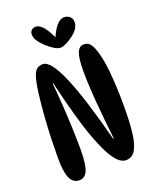

<svg xmlns="http://www.w3.org/2000/svg" viewBox="-169 -1030 919 1133"><g transform="rotate(-20 290.5 -463.0)"><path d="M160 -711Q185 -711 212 -676Q239 -641 269 -571Q299 -501 331.5 -397Q364 -293 400 -156H404Q398 -208 392 -267.5Q386 -327 381 -387Q376 -447 373.5 -500Q371 -553 371 -590Q371 -670 384.5 -704Q398 -738 426 -738Q448 -738 460.5 -726Q473 -714 483 -691Q506 -635 516 -537Q526 -439 526 -313Q526 -216 518 -148Q510 -80 489 -45Q468 -10 428 -10Q405 -10 381 -32.5Q357 -55 333 -100.5Q309 -146 283.5 -215Q258 -284 232.5 -376Q207 -468 180 -583H176Q182 -527 187 -452.5Q192 -378 195 -301.5Q198 -225 198 -161Q198 -70 182 -31.5Q166 7 131 7Q90 7 72.5 -33Q55 -73 55 -156Q55 -209 57 -277.5Q59 -346 64.5 -418.5Q70 -491 78 -557Q88 -638 104 -674.5Q120 -711 160 -711ZM295 -766Q276 -766 253.5 -780Q231 -794 207 -816Q184 -838 171.5 -858Q159 -878 159 -898Q159 -914 170 -923.5Q181 -933 197 -933Q219 -933 243 -905Q267 -877 293 -815L278 -818Q298 -869 322 -898.5Q346 -928 372 -928Q393 -928 407.5 -915.5Q422 -903 422 -881Q422 -861 410.5 -842.5Q399 -824 376 -806Q354 -789 331 -777.5Q308 -766 295 -766Z"/></g></svg>

Font: DynaPuff Condensed
Style: Regular
Weight: 400
Width: 3
Designer: Toshi Omagari, Jennifer Daniel
Foundry: Google Fonts
Version: Version 2.000